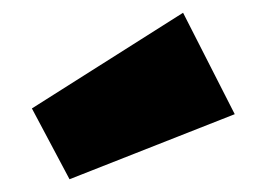

<svg xmlns="http://www.w3.org/2000/svg" viewBox="-20 -888 418 301"><path d="M267 -868 30 -718 89 -607 348 -709Z"/></svg>

Font: Fira Sans Ultra
Style: Regular
Weight: 950
Designer: Carrois Corporate & Edenspiekermann AG
Foundry: Carrois Corporate GbR & Edenspiekermann AG
Version: Version 4.203;PS 004.203;hotconv 1.0.88;makeotf.lib2.5.64775